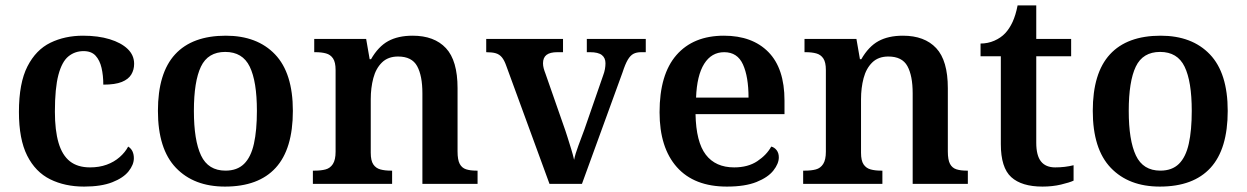

<svg xmlns="http://www.w3.org/2000/svg" viewBox="-20 -680 4611 710"><path d="M291 10Q220 10 165.5 -17Q111 -44 80.5 -104.5Q50 -165 50 -266Q50 -373 81.5 -434.5Q113 -496 166.5 -522Q220 -548 287 -548Q343 -548 385.5 -535Q428 -522 452 -499Q476 -476 476 -444Q476 -422 465.5 -404.5Q455 -387 430.5 -377Q406 -367 362 -367Q362 -401 355.5 -429Q349 -457 333.5 -474Q318 -491 289 -491Q257 -491 233 -471.5Q209 -452 196 -403Q183 -354 183 -267Q183 -198 196.5 -152Q210 -106 238.5 -83.5Q267 -61 313 -61Q347 -61 374.5 -71Q402 -81 422.5 -99Q443 -117 454 -138Q465 -131 470 -120Q475 -109 475 -95Q475 -71 455.5 -46.5Q436 -22 395 -6Q354 10 291 10Z M812 10Q697 10 630.5 -59.5Q564 -129 564 -270Q564 -410 627.5 -479Q691 -548 815 -548Q931 -548 997 -479Q1063 -410 1063 -270Q1063 -129 999.5 -59.5Q936 10 812 10ZM814 -49Q857 -49 882.5 -74Q908 -99 919 -148.5Q930 -198 930 -270Q930 -379 903.5 -433.5Q877 -488 813 -488Q749 -488 723 -433.5Q697 -379 697 -270Q697 -161 723.5 -105Q750 -49 814 -49Z M1137 0V-49H1144Q1167 -49 1184 -53.5Q1201 -58 1211 -73.5Q1221 -89 1221 -119V-421Q1221 -450 1211.5 -464Q1202 -478 1185.5 -482.5Q1169 -487 1147 -487H1142V-536H1334L1347 -461H1352Q1379 -508 1415.5 -528Q1452 -548 1506 -548Q1586 -548 1629 -502Q1672 -456 1672 -354V-120Q1672 -89 1680 -74Q1688 -59 1703.5 -54Q1719 -49 1741 -49H1746V0H1542V-335Q1542 -400 1522.5 -435.5Q1503 -471 1452 -471Q1415 -471 1392.5 -449Q1370 -427 1360.5 -391Q1351 -355 1351 -313V-115Q1351 -86 1360.5 -72Q1370 -58 1386.5 -53.5Q1403 -49 1425 -49H1430V0Z M1852 -437Q1845 -457 1836 -468Q1827 -479 1813.5 -483Q1800 -487 1778 -487V-536H2062V-487H2041Q2014 -487 2001 -477Q1988 -467 1988 -446Q1988 -437 1990.5 -427.5Q1993 -418 1997 -408L2063 -219Q2071 -197 2078.5 -173Q2086 -149 2092.5 -128Q2099 -107 2103 -89Q2107 -110 2119 -142Q2131 -174 2141 -201L2210 -400Q2215 -413 2217 -424.5Q2219 -436 2219 -446Q2219 -466 2205.5 -476.5Q2192 -487 2162 -487H2150V-536H2368V-487H2351Q2334 -487 2322.5 -481Q2311 -475 2301.5 -459Q2292 -443 2282 -412L2132 0H2012Z M2668 10Q2547 10 2483 -62Q2419 -134 2419 -265Q2419 -405 2481.5 -476.5Q2544 -548 2657 -548Q2762 -548 2821.5 -487.5Q2881 -427 2881 -308V-258H2552Q2554 -155 2590 -108Q2626 -61 2695 -61Q2746 -61 2780.5 -84Q2815 -107 2832 -138Q2844 -135 2852 -124.5Q2860 -114 2860 -98Q2860 -75 2840 -49.5Q2820 -24 2777.5 -7Q2735 10 2668 10ZM2748 -319Q2748 -396 2727.5 -441.5Q2707 -487 2658 -487Q2611 -487 2584 -444Q2557 -401 2554 -319Z M2950 0V-49H2957Q2980 -49 2997 -53.5Q3014 -58 3024 -73.5Q3034 -89 3034 -119V-421Q3034 -450 3024.5 -464Q3015 -478 2998.5 -482.5Q2982 -487 2960 -487H2955V-536H3147L3160 -461H3165Q3192 -508 3228.5 -528Q3265 -548 3319 -548Q3399 -548 3442 -502Q3485 -456 3485 -354V-120Q3485 -89 3493 -74Q3501 -59 3516.5 -54Q3532 -49 3554 -49H3559V0H3355V-335Q3355 -400 3335.5 -435.5Q3316 -471 3265 -471Q3228 -471 3205.5 -449Q3183 -427 3173.5 -391Q3164 -355 3164 -313V-115Q3164 -86 3173.5 -72Q3183 -58 3199.5 -53.5Q3216 -49 3238 -49H3243V0Z M3835 10Q3758 10 3719.5 -25Q3681 -60 3681 -147V-472H3606V-519Q3633 -519 3657 -529.5Q3681 -540 3697 -557Q3713 -574 3724.5 -599Q3736 -624 3743 -660H3812V-536H3941V-472H3812V-152Q3812 -105 3829.5 -83Q3847 -61 3882 -61Q3900 -61 3917 -63Q3934 -65 3950 -69V-12Q3935 -5 3903.5 2.5Q3872 10 3835 10Z M4269 10Q4154 10 4087.5 -59.5Q4021 -129 4021 -270Q4021 -410 4084.5 -479Q4148 -548 4272 -548Q4388 -548 4454 -479Q4520 -410 4520 -270Q4520 -129 4456.5 -59.5Q4393 10 4269 10ZM4271 -49Q4314 -49 4339.5 -74Q4365 -99 4376 -148.5Q4387 -198 4387 -270Q4387 -379 4360.5 -433.5Q4334 -488 4270 -488Q4206 -488 4180 -433.5Q4154 -379 4154 -270Q4154 -161 4180.5 -105Q4207 -49 4271 -49Z"/></svg>

Font: Noto Serif Hebrew SemiBold
Style: Regular
Weight: 600
Version: Version 2.003